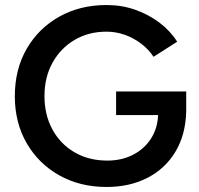

<svg xmlns="http://www.w3.org/2000/svg" viewBox="-20 -732 790 764"><path d="M404 12Q298 12 215.5 -34.5Q133 -81 86 -162.5Q39 -244 39 -349Q39 -456 86 -537.5Q133 -619 215.5 -665.5Q298 -712 404 -712Q465 -712 518.5 -693Q572 -674 615 -641.5Q658 -609 685 -566L591 -506Q572 -535 542 -558Q512 -581 476.5 -593.5Q441 -606 404 -606Q332 -606 276.5 -573Q221 -540 189 -482.5Q157 -425 157 -349Q157 -275 188.5 -217Q220 -159 276.5 -126Q333 -93 407 -93Q464 -93 509 -116Q554 -139 580.5 -180Q607 -221 609 -274H442V-368H721V-290Q719 -197 678.5 -129Q638 -61 567 -24.5Q496 12 404 12Z"/></svg>

Font: Figtree Light SemiBold
Style: Regular
Weight: 600
Version: Version 2.002